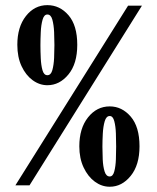

<svg xmlns="http://www.w3.org/2000/svg" viewBox="-20 -722 610 748"><path d="M164.5 -390Q134 -390 107.2 -409.5Q80.5 -429 64 -464.2Q47.5 -499.5 47.5 -547.5Q47.5 -617 81 -659.5Q114.5 -702 164.5 -702Q213 -702 247 -662.5Q281 -623 281 -547.5Q281 -473.5 246.5 -431.8Q212 -390 164.5 -390ZM407.5 5.5Q376.5 5.5 349.5 -14.2Q322.5 -34 305.8 -69.5Q289 -105 289 -152Q289 -222 323 -264.8Q357 -307.5 407.5 -307.5Q455 -307.5 489.2 -267.8Q523.5 -228 523.5 -152Q523.5 -79 489.2 -36.8Q455 5.5 407.5 5.5ZM407.5 -34.5Q420 -34.5 425.2 -54.2Q430.5 -74 431.5 -101.5Q432.5 -129 432.5 -151Q432.5 -174.5 431.5 -202.2Q430.5 -230 425.2 -250Q420 -270 407.5 -270Q394 -270 388 -249.8Q382 -229.5 380.5 -201.5Q379 -173.5 379 -150Q379 -127.5 380.2 -100.5Q381.5 -73.5 387.5 -54Q393.5 -34.5 407.5 -34.5ZM164.5 -429Q178.5 -429 184 -449Q189.5 -469 190.8 -496.5Q192 -524 192 -546.5Q192 -569.5 190.8 -597.2Q189.5 -625 184 -645.2Q178.5 -665.5 164.5 -665.5Q151.5 -665.5 145.8 -645Q140 -624.5 138.8 -596.5Q137.5 -568.5 137.5 -545.5Q137.5 -522.5 138.8 -495.2Q140 -468 145.5 -448.5Q151 -429 164.5 -429ZM40 0 479 -700H533L95 0Z"/></svg>

Font: Imbue Thin 10pt Black
Style: Regular
Weight: 900
Version: Version 1.102